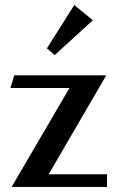

<svg xmlns="http://www.w3.org/2000/svg" viewBox="-20 -737 460 757"><path d="M21 0ZM272.9 -717.3 346.2 -657.2 195.8 -520 165 -546.4ZM253.9 -390.1H21L36.1 -439.9H398.9L171.9 -49.8H401.9V0H25.9Z"/></svg>

Font: Pfennig
Style: Bold
Weight: 700
Version: Version 20120410 ; ttfautohint (v0.8)